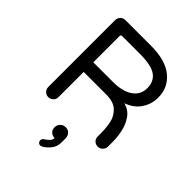

<svg xmlns="http://www.w3.org/2000/svg" viewBox="-259 -848 1213 1213"><g transform="rotate(45 347.5 -241.5)"><path d="M139 -23Q120 -23 107 -36.5Q94 -50 94 -68V-666Q94 -684 107 -698Q120 -712 139 -712H366Q499 -712 566 -656.5Q633 -601 633 -512Q633 -454 601 -406Q569 -358 507 -336Q554 -323 580 -286.5Q606 -250 616.5 -203.5Q627 -157 627 -113V-68Q627 -50 613.5 -36.5Q600 -23 582 -23Q562 -23 549 -35.5Q536 -48 536 -68V-97Q536 -146 527 -188Q519 -229 486.5 -261.5Q454 -294 386 -294H185V-68Q185 -49 171 -36Q157 -23 139 -23ZM185 -380H360Q446 -380 494 -413.5Q542 -447 542 -506Q542 -565 500 -595.5Q458 -626 355 -626H196Q185 -626 185 -614ZM318 229Q309 229 302.5 222Q296 215 296 205Q296 193 308 184Q328 171 339 159.5Q350 148 350 131Q329 131 315.5 118Q302 105 302 83Q302 63 316 48Q330 33 352 33Q374 33 387.5 47.5Q401 62 401 85V117Q401 155 382.5 180.5Q364 206 335 224Q325 229 318 229Z"/></g></svg>

Font: Huninn
Style: Regular
Weight: 400
Designer: justfont
Foundry: justfont
Version: Version 1.003